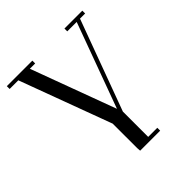

<svg xmlns="http://www.w3.org/2000/svg" viewBox="-232 -868 1223 1223"><g transform="rotate(-45 379.0 -256.5)"><path d="M22 -676.8V-702.1H252V-676.8H204.1L416 -104L626 -676.8H541V-702.1H702.1V-676.8H655.8L430.2 -64.9V163.1H512.2V189H332L330.1 163.1V-56.2L100.1 -676.8Z"/></g></svg>

Font: Dehuti Alt
Style: Bold
Weight: 700
Version: Version 1.2